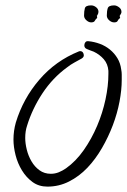

<svg xmlns="http://www.w3.org/2000/svg" viewBox="-20 -650 475 717"><path d="M434.6 -351.6Q434.6 -314.5 426.3 -270.5Q418 -226.6 401.4 -182.6Q384.8 -138.7 360.8 -97.2Q336.9 -55.7 306.2 -23.4Q275.4 8.8 237.8 27.8Q200.2 46.9 157.2 46.9Q125 46.9 101.6 29.8Q78.1 12.7 62 -13.7Q45.9 -40 38.1 -70.8Q30.3 -101.6 30.3 -128.9Q30.3 -161.1 39.1 -192.4Q66.4 -282.2 127 -352.5Q187.5 -422.9 274.4 -458Q276.4 -459 279.3 -459Q286.1 -459 289.6 -454.1Q293 -449.2 293 -443.4Q293 -436.5 285.2 -431.6Q271.5 -423.8 257.8 -416.5Q244.1 -409.2 230.5 -398.4Q176.8 -359.4 138.7 -301.8Q100.6 -244.1 81.1 -180.7Q74.2 -160.2 74.2 -134.8Q74.2 -114.3 80.1 -90.8Q85.9 -67.4 97.7 -47.4Q109.4 -27.3 127.4 -14.2Q145.5 -1 169.9 -1Q185.5 -1 199.7 -6.8Q213.9 -12.7 226.6 -21.5Q263.7 -47.9 293 -89.8Q322.3 -131.8 342.8 -180.2Q363.3 -228.5 374 -278.8Q384.8 -329.1 384.8 -374V-385.7Q382.8 -411.1 367.7 -428.7Q352.5 -446.3 330.1 -457Q323.2 -460 316.9 -461.9Q310.5 -463.9 304.7 -466.8Q294.9 -470.7 294.9 -480.5Q294.9 -487.3 298.8 -492.2Q302.7 -497.1 309.6 -496.1H310.5Q332 -494.1 353 -486.3Q374 -478.5 390.6 -464.8Q407.2 -451.2 418.5 -432.6Q429.7 -414.1 432.6 -390.6Q434.6 -380.9 434.6 -371.6Q434.6 -362.3 434.6 -351.6ZM433.6 -605.5Q433.6 -601.6 431.6 -598.6Q429.7 -595.7 427.7 -591.8L426.8 -590.8Q428.7 -585 428.7 -583Q421.9 -578.1 419.4 -572.3Q417 -566.4 406.2 -566.4Q396.5 -566.4 387.7 -574.2Q378.9 -582 378.9 -591.8Q378.9 -608.4 382.3 -619.1Q385.7 -629.9 406.2 -629.9Q415 -629.9 424.3 -623Q433.6 -616.2 433.6 -605.5ZM347.7 -605.5Q347.7 -599.6 342.8 -591.8H341.8V-590.8Q342.8 -587.9 342.8 -583Q336.9 -578.1 334 -572.3Q331.1 -566.4 320.3 -566.4Q311.5 -566.4 302.7 -574.2Q293.9 -582 293.9 -591.8Q293.9 -608.4 296.9 -619.1Q299.8 -629.9 320.3 -629.9Q330.1 -629.9 338.9 -623Q347.7 -616.2 347.7 -605.5Z"/></svg>

Font: Calligraffitti
Style: Regular
Weight: 400
Designer: Dathan Boardman
Foundry: Open Window
Version: Version 1.002